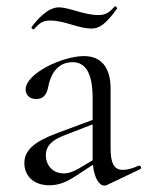

<svg xmlns="http://www.w3.org/2000/svg" viewBox="-20 -571 460 599"><path d="M314 6 417 -43C423 -46 419 -56 413 -54C392 -45 376 -41 363 -41C336 -41 325 -62 325 -108V-295C325 -359 297 -396 242 -396C175 -396 60 -342 60 -292C60 -277 70 -262 93 -262C121 -262 128 -285 131 -303C137 -332 155 -377 206 -377C244 -377 269 -348 269 -265V-197L159 -156C86 -129 56 -102 56 -62C56 -24 83 7 134 7C163 7 186 -2 218 -23L270 -57C274 -14 290 8 306 8C310 8 312 7 314 6ZM288 -524C241 -524 197 -548 163 -548C129 -548 95 -509 79 -487C76 -483 83 -478 86 -480C97 -491 108 -507 135 -507C184 -507 222 -482 266 -482C289 -482 309 -494 345 -544C347 -546 341 -553 338 -551C326 -538 314 -524 288 -524ZM123 -87C123 -113 139 -132 176 -147L269 -183V-76V-71L227 -46C206 -34 193 -30 179 -30C144 -30 123 -56 123 -87Z"/></svg>

Font: Cormorant Garamond
Style: Regular
Weight: 400
Designer: Christian Thalmann (Catharsis Fonts)
Foundry: Catharsis Fonts
Version: Version 4.002;Glyphs 3.4 (3410)